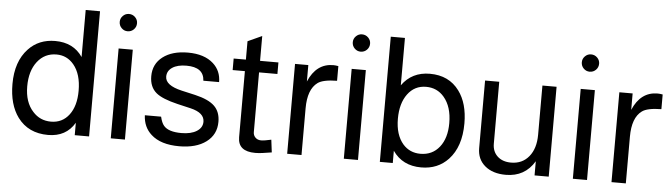

<svg xmlns="http://www.w3.org/2000/svg" viewBox="-46 -899 3827 1094"><g transform="rotate(5 1867.0 -352.0)"><path d="M487 -716V0H405V-71Q356 12 253 12Q140 12 79 -70Q26 -142 26 -260Q26 -389 95 -462Q154 -525 248 -525Q352 -525 405 -447V-716ZM262 -449Q194 -449 152.5 -395.5Q111 -342 111 -254Q111 -163 159 -111Q200 -65 263 -65Q328 -65 366.5 -116Q405 -167 405 -254Q405 -349 361 -402Q322 -449 262 -449Z M692 -514V0H611V-514ZM653 -715Q674 -715 688.5 -700.5Q703 -686 703 -666Q703 -645 688.5 -630.5Q674 -616 653 -616Q633 -616 618.5 -630.5Q604 -645 604 -666Q604 -686 618.5 -700.5Q633 -715 653 -715Z M1198 -373H1108Q1104 -450 1005 -450Q954 -450 924.5 -430.5Q895 -411 895 -378Q895 -328 990 -306L1069 -288Q1146 -270 1180 -237Q1214 -204 1214 -147Q1214 -74 1157 -31.5Q1100 11 1003 11Q897 11 842 -39Q796 -80 793 -148H886Q894 -113 908 -97Q935 -65 1009 -65Q1064 -65 1096.5 -85.5Q1129 -106 1129 -140Q1129 -191 1050 -210L973 -228Q885 -249 850 -278Q810 -311 810 -373Q810 -443 863.5 -484Q917 -525 1007 -525Q1101 -525 1153 -478Q1198 -437 1198 -373Z M1525 -514V-448H1420V-106Q1420 -88 1432.5 -75.5Q1445 -63 1465 -63Q1484 -63 1523 -72L1532 0Q1470 11 1438 11Q1339 11 1339 -70V-448H1269V-514H1339V-619L1420 -656V-514Z M1620 -514H1696V-420Q1741 -526 1838 -526Q1850 -526 1867 -523V-439Q1787 -438 1757 -416Q1702 -376 1702 -267V0H1620Z M2025 -514V0H1944V-514ZM1986 -715Q2007 -715 2021.5 -700.5Q2036 -686 2036 -666Q2036 -645 2021.5 -630.5Q2007 -616 1986 -616Q1966 -616 1951.5 -630.5Q1937 -645 1937 -666Q1937 -686 1951.5 -700.5Q1966 -715 1986 -715Z M2150 -716H2231V-445Q2288 -525 2391 -525Q2500 -525 2559 -445Q2611 -375 2611 -260Q2611 -127 2542 -53Q2482 11 2387 11Q2280 11 2224 -70V0H2150ZM2376 -449Q2310 -449 2270.5 -395.5Q2231 -342 2231 -254Q2231 -162 2276 -110Q2315 -66 2376 -66Q2444 -66 2484.5 -117Q2525 -168 2525 -254Q2525 -348 2479 -402Q2439 -449 2376 -449Z M3116 0H3035V-81Q2980 11 2871 11Q2796 11 2751.5 -26.5Q2707 -64 2707 -127V-514H2788V-160Q2788 -115 2817 -88Q2846 -61 2895 -61Q2959 -61 2997 -107.5Q3035 -154 3035 -233V-514H3116Z M3335 -514V0H3254V-514ZM3296 -715Q3317 -715 3331.5 -700.5Q3346 -686 3346 -666Q3346 -645 3331.5 -630.5Q3317 -616 3296 -616Q3276 -616 3261.5 -630.5Q3247 -645 3247 -666Q3247 -686 3261.5 -700.5Q3276 -715 3296 -715Z M3475 -514H3551V-420Q3596 -526 3693 -526Q3705 -526 3722 -523V-439Q3642 -438 3612 -416Q3557 -376 3557 -267V0H3475Z"/></g></svg>

Font: Almarai
Style: Regular
Weight: 400
Designer: Boutros International 2019
Foundry: Created by Boutros International 2019
Version: Version 1.10